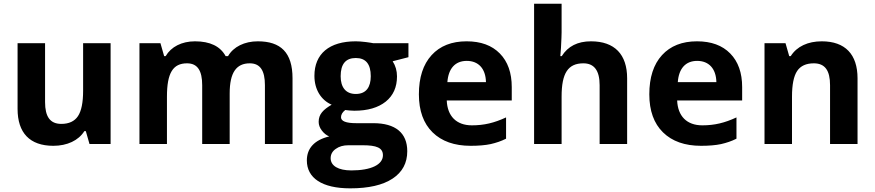

<svg xmlns="http://www.w3.org/2000/svg" viewBox="-20 -780 4740 1040"><path d="M579.1 0V-545.9H430.2V-289.1C430.2 -224.6 420.9 -178.7 402.3 -150.9C383.8 -123 353.5 -108.9 312 -108.9C251 -108.9 224.1 -148.4 224.1 -227.1V-545.9H75.2V-189.9C75.2 -61 140.6 9.8 269 9.8C343.8 9.8 405.3 -19 437 -69.8H444.8L464.8 0Z M1224.1 -273.9C1224.1 -387.2 1260.3 -437 1333 -437C1389.6 -437 1415 -397.5 1415 -318.8V0H1564.5V-356C1564.5 -496.1 1500 -556.2 1376.5 -556.2C1304.7 -556.2 1244.6 -526.9 1215.3 -476.1H1202.1C1173.3 -529.3 1117.7 -556.2 1036.1 -556.2C964.4 -556.2 906.7 -526.4 877.4 -476.1H869.1L849.1 -545.9H735.4V0H884.3V-256.8C884.3 -385.3 917 -437 993.2 -437C1049.8 -437 1075.2 -397.5 1075.2 -318.8V0H1224.1Z M2002 -545.9C1996.1 -547.4 1982.9 -549.3 1961.9 -552.2C1940.9 -554.7 1922.4 -556.2 1907.2 -556.2C1763.2 -556.2 1683.1 -488.3 1683.1 -369.1C1683.1 -294.9 1719.2 -237.8 1776.4 -212.9C1731 -186 1706.1 -161.6 1706.1 -120.1C1706.1 -103.5 1711.9 -87.9 1723.1 -73.2C1734.4 -58.1 1748 -47.4 1763.2 -41C1683.6 -22 1642.1 22.9 1642.1 88.9C1642.1 184.6 1724.6 240.2 1877 240.2C1976.6 240.2 2053.2 222.7 2106.4 187.5C2159.7 152.3 2186 103 2186 39.1C2186 -60.5 2121.6 -112.8 2002 -112.8H1909.2C1854.5 -112.8 1827.1 -123.5 1827.1 -145C1827.1 -159.2 1835 -172.4 1850.1 -184.1L1872.1 -181.6L1898.9 -180.2C1971.7 -180.2 2028.3 -196.8 2069.3 -229.5C2109.9 -262.2 2130.4 -307.6 2130.4 -366.2C2130.4 -396.5 2122.6 -423.8 2106.9 -448.2L2192.4 -470.2V-545.9ZM1771 77.1C1771 56.2 1780.3 39.1 1798.8 26.4C1816.9 13.2 1839.8 6.8 1867.2 6.8H1944.3C2019 6.8 2054.2 20 2054.2 61C2054.2 111.8 1990.2 143.1 1883.3 143.1C1812.5 143.1 1771 118.2 1771 77.1ZM1825.2 -367.2C1825.2 -433.1 1852.5 -465.8 1907.2 -465.8C1961.4 -465.8 1988.3 -433.1 1988.3 -367.2C1988.3 -308.1 1963.4 -271 1907.2 -271C1852.1 -271 1825.2 -308.1 1825.2 -367.2Z M2508.3 -450.2C2571.3 -450.2 2610.8 -408.7 2612.3 -335H2403.3C2408.7 -408.7 2445.3 -450.2 2508.3 -450.2ZM2529.3 9.8C2571.8 9.8 2607.9 6.8 2637.7 0.5C2667.5 -6.3 2695.3 -15.6 2721.2 -28.8V-144C2657.2 -114.3 2602.1 -101.1 2536.1 -101.1C2451.7 -101.1 2403.3 -151.4 2399.9 -235.8H2752V-308.1C2752 -385.7 2730.5 -446.3 2687.5 -490.2C2644.5 -534.2 2584.5 -556.2 2507.3 -556.2C2426.8 -556.2 2363.3 -531.2 2317.9 -481.4C2272 -431.2 2249 -360.4 2249 -269C2249 -180.2 2273.9 -111.3 2323.2 -63C2372.6 -14.6 2441.4 9.8 2529.3 9.8Z M3377 -356C3377 -484.9 3309.6 -556.2 3181.2 -556.2C3108.9 -556.2 3056.2 -529.3 3022.9 -476.1H3015.1L3018.6 -520C3021 -564.5 3022 -592.8 3022 -605V-759.8H2873V0H3022V-256.8C3022 -383.8 3056.6 -437 3140.1 -437C3198.7 -437 3228 -397.5 3228 -318.8V0H3377Z M3756.3 -450.2C3819.3 -450.2 3858.9 -408.7 3860.4 -335H3651.4C3656.7 -408.7 3693.4 -450.2 3756.3 -450.2ZM3777.3 9.8C3819.8 9.8 3856 6.8 3885.7 0.5C3915.5 -6.3 3943.4 -15.6 3969.2 -28.8V-144C3905.3 -114.3 3850.1 -101.1 3784.2 -101.1C3699.7 -101.1 3651.4 -151.4 3647.9 -235.8H4000V-308.1C4000 -385.7 3978.5 -446.3 3935.5 -490.2C3892.6 -534.2 3832.5 -556.2 3755.4 -556.2C3674.8 -556.2 3611.3 -531.2 3565.9 -481.4C3520 -431.2 3497.1 -360.4 3497.1 -269C3497.1 -180.2 3522 -111.3 3571.3 -63C3620.6 -14.6 3689.5 9.8 3777.3 9.8Z M4625 -356C4625 -485.4 4558.1 -556.2 4431.2 -556.2C4356.9 -556.2 4296.4 -528.8 4263.2 -476.1H4254.9L4234.9 -545.9H4121.1V0H4270V-256.8C4270 -321.3 4279.3 -367.7 4297.9 -395.5C4316.4 -423.3 4346.7 -437 4388.2 -437C4449.2 -437 4476.1 -397.5 4476.1 -318.8V0H4625Z"/></svg>

Font: Sahel
Style: Bold
Weight: 700
Foundry: Saber Rastikerdar (saber.rastikerdar@gmail.com)
Version: Version 3.4.0